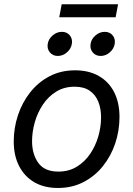

<svg xmlns="http://www.w3.org/2000/svg" viewBox="-20 -890 640 921"><path d="M257.8 11.7Q191.9 11.7 144.5 -15.9Q97.2 -43.5 71.5 -93.8Q45.9 -144 45.9 -211.4Q45.9 -276.4 66.2 -337.4Q86.4 -398.4 124.8 -447Q163.1 -495.6 217.5 -524.2Q272 -552.7 340.3 -552.7Q406.2 -552.7 454.1 -525.4Q502 -498 527.6 -447.8Q553.2 -397.5 553.2 -329.1Q553.2 -263.2 532.7 -202.1Q512.2 -141.1 473.4 -92.8Q434.6 -44.4 380.1 -16.4Q325.7 11.7 257.8 11.7ZM259.8 -66.9Q310.1 -66.9 348.4 -90.3Q386.7 -113.8 412.6 -152.1Q438.5 -190.4 451.7 -236.3Q464.8 -282.2 464.8 -327.1Q464.8 -368.7 451.7 -401.9Q438.5 -435.1 410.6 -454.6Q382.8 -474.1 337.9 -474.1Q288.1 -474.1 250 -450.7Q211.9 -427.2 186 -388.7Q160.2 -350.1 147 -304Q133.8 -257.8 133.8 -212.4Q133.8 -150.9 163.6 -108.9Q193.4 -66.9 259.8 -66.9ZM462.9 -621.6Q439 -621.6 424.8 -638.7Q410.6 -655.8 414.6 -679.7Q418.5 -703.6 438.5 -720.5Q458.5 -737.3 482.4 -737.3Q506.3 -737.3 520.3 -720.5Q534.2 -703.6 530.3 -679.7Q526.4 -655.8 506.6 -638.7Q486.8 -621.6 462.9 -621.6ZM257.3 -621.6Q233.4 -621.6 219.2 -638.7Q205.1 -655.8 209 -679.7Q212.9 -703.6 232.9 -720.5Q252.9 -737.3 276.9 -737.3Q300.8 -737.3 314.7 -720.5Q328.6 -703.6 324.7 -679.7Q320.8 -655.8 301 -638.7Q281.2 -621.6 257.3 -621.6ZM546.4 -869.6 534.7 -807.1H264.2L275.9 -869.6Z"/></svg>

Font: Inter
Style: Italic
Weight: 400
Italic angle: -9.3988°
Designer: Rasmus Andersson
Foundry: rsms
Version: Version 4.001;git-66647c0bb